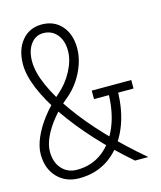

<svg xmlns="http://www.w3.org/2000/svg" viewBox="-121 -902 843 1004"><g transform="rotate(-15 300.0 -400.0)"><path d="M184 14Q111 14 65.5 -33.5Q20 -81 20 -159Q20 -200 41 -248.5Q62 -297 100.5 -347Q139 -397 190 -440Q239 -482 268.5 -538.5Q298 -595 298 -646Q298 -701 270 -734.5Q242 -768 196 -768Q154 -768 128 -732.5Q102 -697 102 -639Q102 -582 134.5 -508Q167 -434 227.5 -349.5Q288 -265 372.5 -176Q457 -87 560 0H488Q390 -85 309.5 -173Q229 -261 171.5 -345Q114 -429 83 -503.5Q52 -578 52 -636Q52 -716 92.5 -765Q133 -814 200 -814Q267 -814 307.5 -768Q348 -722 348 -646Q348 -604 333 -560Q318 -516 291 -476.5Q264 -437 227 -407Q180 -369 144.5 -325Q109 -281 89.5 -238.5Q70 -196 70 -160Q70 -102 101.5 -67Q133 -32 184 -32Q263 -32 321.5 -76.5Q380 -121 412.5 -201Q445 -281 445 -387H495Q495 -267 456 -176.5Q417 -86 347.5 -36Q278 14 184 14ZM364 -366V-412H578V-366Z"/></g></svg>

Font: Victor Mono Thin Thin
Style: Regular
Weight: 250
Monospace: yes
Version: Version 1.561;gftools[0.9.30]